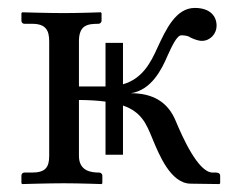

<svg xmlns="http://www.w3.org/2000/svg" viewBox="-20 -462 597 484"><path d="M290 -72V-196C336.2 -179.9 348.7 -150.7 364 -113C381 -72 410 0 460 1L533 2L535 0V-19C535 -26 528 -27 524 -27H516C479 -27 439 -119 423 -157C403 -206 364 -227 310 -227C361 -235 387 -285 403 -323C413 -345 426 -373 437 -373C444 -373 454 -372 459 -368C467 -364 479 -359 489 -359C510 -359 526 -377 526 -397C526 -422 509 -442 471 -442C423 -442 398 -387 377 -342C359.4 -302.8 338.6 -263.6 290 -249.5V-354H246V-244H179V-358C179 -399 201 -402 228 -402C232 -402 236 -405 236 -410V-429L234 -431C234 -431 179 -429 140 -429C104 -429 36 -431 36 -431L34 -429V-410C34 -405 37 -402 42 -402H61C95 -402 104 -386 104 -358V-69C104 -41 95 -27 61 -27H42C37 -27 34 -24 34 -19V0L36 2C36 2 104 0 140 0C179 0 236 2 236 2L238 0V-19C238 -24 234 -27 230 -27C211 -27 179 -30 179 -69V-210C205.3 -209.8 227.4 -208.4 246 -205.9V-72Z"/></svg>

Font: Libertinus Serif
Style: Regular
Weight: 400
Designer: Philipp H. Poll
Foundry: Khaled Hosny
Version: Version 6.2